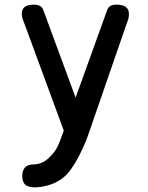

<svg xmlns="http://www.w3.org/2000/svg" viewBox="-20 -570 640 828"><path d="M247 15 255 -7 82 -477Q78 -486 76 -494.5Q74 -503 74 -511Q74 -531 87 -540.5Q100 -550 125 -550Q143 -550 153 -544Q163 -538 167 -526L306 -149L442 -526Q446 -538 455.5 -544Q465 -550 482 -550Q509 -550 522.5 -540Q536 -530 536 -510Q536 -502 534.5 -493.5Q533 -485 529 -476L361 10Q354 31 342 58Q330 85 315.5 112.5Q301 140 283.5 163.5Q266 187 246 201Q220 220 188 229Q156 238 130 238Q102 238 89 226.5Q76 215 76 189V188Q76 165 88 152Q100 139 125 139Q141 139 156.5 133Q172 127 185 116Q199 104 208 93Q217 82 224 70Q231 58 236 44.5Q241 31 247 15Z"/></svg>

Font: Maple Mono Normal NL Medium
Style: Regular
Weight: 500
Monospace: yes
Designer: subframe7536
Version: Version 7.000